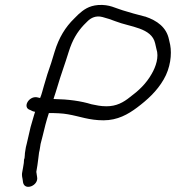

<svg xmlns="http://www.w3.org/2000/svg" viewBox="-20 -710 702 766"><path d="M76 -74C76 -70 75 -66 75 -60C73 -50 71 -32 69 -25C67 -16 67 -9 70 4L72 18C79 53 135 30 128 -4L126 -17V-18C125 -22 125 -24 125 -25C128 -40 131 -62 133 -79L135 -95C135 -98 136 -103 138 -111C140 -119 140 -127 142 -136L150 -167C157 -197 165 -229 175 -259C201 -259 230 -258 251 -254C298 -246 335 -230 393 -230C449 -230 491 -254 527 -281C567 -311 606 -346 633 -393C660 -439 666 -493 659 -531L654 -553C644 -601 607 -628 559 -644H558C525 -652 499 -660 469 -669C441 -677 417 -693 372 -690C334 -687 313 -671 292 -652L276 -636C241 -602 215 -560 198 -504C189 -473 180 -445 169 -414L155 -367C150 -351 147 -335 140 -319C137 -320 133 -321 127 -322C94 -327 68 -280 101 -271C106 -268 112 -265 120 -264C117 -257 116 -249 113 -241L102 -203L87 -138C84 -127 82 -118 81 -109C78 -97 80 -81 76 -74ZM194 -317C199 -331 204 -348 209 -364C222 -409 240 -457 254 -503C269 -551 288 -582 314 -610L329 -625C343 -639 363 -649 389 -642C408 -637 423 -632 441 -625C499 -602 585 -600 599 -537L604 -515C615 -483 602 -444 585 -415C563 -376 533 -348 499 -323C472 -301 444 -286 405 -286C381 -286 365 -290 345 -294C303 -307 253 -314 194 -315Z"/></svg>

Font: Stray Cat
Style: BdObl
Weight: 700
Version: Version 1.0